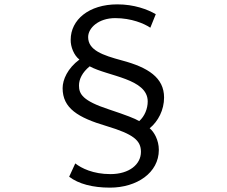

<svg xmlns="http://www.w3.org/2000/svg" viewBox="-20 -796 1040 880"><path d="M669 -669 694 -731C656 -753 595 -776 518 -776C387 -776 304 -705 304 -614C303 -582 319 -542 344 -523C290 -483 267 -431 267 -392C267 -300 337 -257 469 -218C592 -181 626 -152 626 -100C626 -43 573 2 486 2C407 2 353 -25 325 -47L297 14C340 47 405 64 484 64C607 64 708 -4 708 -109C708 -154 686 -192 666 -208C705 -240 732 -292 732 -349C732 -440 659 -487 539 -519C450 -543 384 -566 384 -626C384 -668 432 -713 508 -713C582 -713 641 -688 669 -669ZM342 -404C342 -433 357 -464 391 -492C475 -446 657 -436 657 -331C657 -298 643 -263 618 -241C598 -253 559 -268 478 -295C359 -334 342 -365 342 -404Z"/></svg>

Font: Microsoft YaHei
Style: Regular
Weight: 400
Designer: Ryoko NISHIZUKA 西塚涼子 (kana, bopomofo & ideographs); Paul D. Hunt (Latin, Greek & Cyrillic); Sandoll Communications 산돌커뮤니
Foundry: Adobe
Version: Version 2.001;hotconv 1.0.111;makeotfexe 2.5.65597